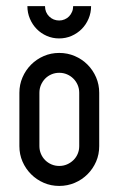

<svg xmlns="http://www.w3.org/2000/svg" viewBox="-20 -613 391 633"><path d="M175.3 -438.5Q202.6 -438.5 226.6 -428.2Q250.5 -418 268.6 -399.9Q286.6 -381.8 296.9 -357.9Q307.1 -334 307.1 -307.1V-131.3Q307.1 -104 296.9 -80.3Q286.6 -56.6 268.6 -38.6Q250.5 -20.5 226.6 -10.3Q202.6 0 175.3 0Q147.9 0 124.3 -10.3Q100.6 -20.5 82.5 -38.6Q64.5 -56.6 54.2 -80.3Q43.9 -104 43.9 -131.3V-307.1Q43.9 -334 54.2 -357.9Q64.5 -381.8 82.5 -399.9Q100.6 -418 124.3 -428.2Q147.9 -438.5 175.3 -438.5ZM109.9 -131.3Q109.9 -117.7 115 -105.7Q120.1 -93.8 128.9 -85Q137.7 -76.2 149.7 -71Q161.6 -65.9 175.3 -65.9Q189 -65.9 200.9 -71Q212.9 -76.2 221.9 -85Q231 -93.8 236.1 -105.7Q241.2 -117.7 241.2 -131.3V-307.1Q241.2 -320.8 236.1 -332.8Q231 -344.7 221.9 -353.8Q212.9 -362.8 200.9 -367.9Q189 -373 175.3 -373Q161.6 -373 149.7 -367.9Q137.7 -362.8 128.9 -353.8Q120.1 -344.7 115 -332.8Q109.9 -320.8 109.9 -307.1ZM175.3 -545.4Q184.6 -545.4 193.1 -549.1Q201.7 -552.7 207.8 -559.1Q213.9 -565.4 217.5 -574Q221.2 -582.5 221.2 -592.8H280.3Q280.3 -570.8 272 -551.3Q263.7 -531.7 249.3 -517.3Q234.9 -502.9 215.8 -494.6Q196.8 -486.3 174.8 -486.3Q153.3 -486.3 134.3 -494.6Q115.2 -502.9 101.1 -517.3Q86.9 -531.7 78.6 -551.3Q70.3 -570.8 70.3 -592.8H128.4Q128.4 -572.3 142.1 -558.8Q155.8 -545.4 175.3 -545.4Z"/></svg>

Font: Aeronef
Style: Regular
Weight: 400
Designer: Peter Wiegel - CAT-Fonts Germany
Foundry: CAT-Fonts, Peter Wiegel
Version: Version 0.002